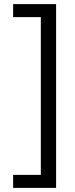

<svg xmlns="http://www.w3.org/2000/svg" viewBox="-20 -708 366 936"><path d="M253.5 208H44V144.5H179V-624.5H44V-688H253.5Z"/></svg>

Font: Lucymar Sans
Style: Regular
Weight: 400
Foundry: The League of Moveable Type (original font) / Main changes by Cristiano Sobral with portions from Mirco Monsees
Version: Version 2.001;August 30, 2020;FontCreator 13.0.0.2681 64-bit